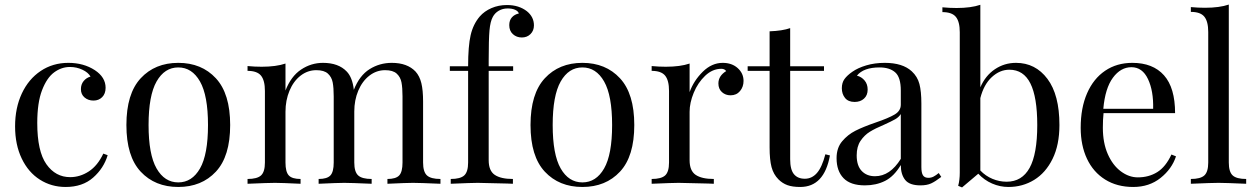

<svg xmlns="http://www.w3.org/2000/svg" viewBox="-20 -804 5494 840"><path d="M395 -497Q442 -466 442 -420Q442 -394 427 -379Q412 -364 389 -364Q366 -364 350 -377.5Q334 -391 334 -414Q334 -435 346 -449.5Q358 -464 376 -469Q366 -487 340.5 -499Q315 -511 286 -511Q249 -511 217 -487.5Q185 -464 164 -409.5Q143 -355 143 -266Q143 -142 183 -85.5Q223 -29 287 -29Q330 -29 368.5 -54Q407 -79 432 -132L451 -125Q434 -68 387.5 -27Q341 14 267 14Q205 14 154.5 -18Q104 -50 75 -110.5Q46 -171 46 -251Q46 -332 75.5 -395Q105 -458 158 -493.5Q211 -529 279 -529Q346 -529 395 -497Z M987 -257Q987 -120 924.5 -53Q862 14 760 14Q658 14 595.5 -53Q533 -120 533 -257Q533 -394 595.5 -461.5Q658 -529 760 -529Q862 -529 924.5 -461.5Q987 -394 987 -257ZM630 -257Q630 -128 665 -67Q700 -6 760 -6Q820 -6 855 -67Q890 -128 890 -257Q890 -386 855 -447.5Q820 -509 760 -509Q700 -509 665 -447.5Q630 -386 630 -257Z M1907 -21V0Q1815 -4 1787 -4Q1759 -4 1675 0V-21Q1712 -21 1726.5 -36.5Q1741 -52 1741 -93V-382Q1741 -420 1736.5 -443.5Q1732 -467 1715.5 -482Q1699 -497 1665 -497Q1627 -497 1596 -473Q1565 -449 1547.5 -407.5Q1530 -366 1530 -316V-93Q1530 -52 1547 -36.5Q1564 -21 1606 -21V0Q1514 -4 1486 -4Q1458 -4 1374 0V-21Q1411 -21 1425.5 -36.5Q1440 -52 1440 -93V-382Q1440 -420 1435.5 -443.5Q1431 -467 1414.5 -482Q1398 -497 1364 -497Q1326 -497 1295 -473Q1264 -449 1246.5 -407Q1229 -365 1229 -315V-93Q1229 -52 1243.5 -36.5Q1258 -21 1295 -21V0Q1211 -4 1183 -4Q1155 -4 1063 0V-21Q1105 -21 1122 -36.5Q1139 -52 1139 -93V-406Q1139 -452 1122 -473Q1105 -494 1063 -494V-515Q1095 -512 1125 -512Q1188 -512 1229 -526V-408Q1253 -470 1297 -499.5Q1341 -529 1393 -529Q1461 -529 1497 -491Q1522 -465 1528 -411Q1553 -474 1597 -501.5Q1641 -529 1694 -529Q1762 -529 1798 -491Q1816 -471 1823.5 -440Q1831 -409 1831 -360V-93Q1831 -52 1848 -36.5Q1865 -21 1907 -21Z M2285 -755Q2316 -730 2316 -693Q2316 -670 2301 -655Q2286 -640 2263 -640Q2240 -640 2224 -654.5Q2208 -669 2208 -694Q2208 -715 2219.5 -728Q2231 -741 2250 -745Q2247 -755 2234 -761Q2221 -767 2201 -767Q2179 -767 2162 -757Q2145 -747 2136 -730Q2125 -710 2121.5 -671Q2118 -632 2118 -540V-514H2225V-494H2118V-103Q2118 -57 2144.5 -39Q2171 -21 2224 -21V0L2200 -1Q2098 -4 2070 -4Q2044 -4 1952 0V-21Q1994 -21 2011 -36.5Q2028 -52 2028 -93V-494H1948V-514H2028Q2028 -602 2039 -650Q2050 -698 2079 -732Q2099 -755 2130 -768.5Q2161 -782 2198 -782Q2250 -782 2285 -755Z M2755 -257Q2755 -120 2692.5 -53Q2630 14 2528 14Q2426 14 2363.5 -53Q2301 -120 2301 -257Q2301 -394 2363.5 -461.5Q2426 -529 2528 -529Q2630 -529 2692.5 -461.5Q2755 -394 2755 -257ZM2398 -257Q2398 -128 2433 -67Q2468 -6 2528 -6Q2588 -6 2623 -67Q2658 -128 2658 -257Q2658 -386 2623 -447.5Q2588 -509 2528 -509Q2468 -509 2433 -447.5Q2398 -386 2398 -257Z M3233 -450Q3233 -424 3217.5 -405.5Q3202 -387 3176 -387Q3154 -387 3138.5 -401Q3123 -415 3123 -439Q3123 -472 3157 -493Q3150 -503 3136 -503Q3097 -503 3065 -472.5Q3033 -442 3015 -398Q2997 -354 2997 -315V-103Q2997 -57 3023.5 -39Q3050 -21 3103 -21V0L3079 -1Q2977 -4 2949 -4Q2923 -4 2831 0V-21Q2873 -21 2890 -36.5Q2907 -52 2907 -93V-406Q2907 -452 2890 -473Q2873 -494 2831 -494V-515Q2863 -512 2893 -512Q2956 -512 2997 -526V-401Q3015 -451 3054.5 -490Q3094 -529 3142 -529Q3182 -529 3207.5 -506Q3233 -483 3233 -450Z M3437 -514H3585V-494H3437V-107Q3437 -62 3453.5 -42Q3470 -22 3501 -22Q3532 -22 3554 -47Q3576 -72 3591 -129L3611 -124Q3586 14 3481 14Q3447 14 3425 6Q3403 -2 3386 -19Q3364 -41 3355.5 -73Q3347 -105 3347 -159V-494H3251V-514H3347V-667Q3403 -669 3437 -681Z M3640 -112Q3640 -157 3664.5 -186Q3689 -215 3722.5 -232Q3756 -249 3811 -268Q3867 -287 3894 -303Q3921 -319 3921 -346V-408Q3921 -466 3896.5 -487.5Q3872 -509 3828 -509Q3758 -509 3729 -473Q3749 -468 3762.5 -452Q3776 -436 3776 -412Q3776 -387 3760 -372.5Q3744 -358 3719 -358Q3691 -358 3677 -375.5Q3663 -393 3663 -418Q3663 -442 3674.5 -458Q3686 -474 3709 -490Q3733 -507 3770 -518Q3807 -529 3851 -529Q3929 -529 3969 -492Q3994 -469 4002.5 -436.5Q4011 -404 4011 -351V-73Q4011 -48 4018 -37Q4025 -26 4042 -26Q4054 -26 4064.5 -31.5Q4075 -37 4087 -47L4098 -30Q4072 -10 4053.5 -1.5Q4035 7 4007 7Q3959 7 3940 -17Q3921 -41 3921 -82Q3891 -32 3852 -12.5Q3813 7 3764 7Q3701 7 3670.5 -24.5Q3640 -56 3640 -112ZM3921 -109V-305Q3912 -291 3896 -282Q3880 -273 3847 -258Q3809 -242 3785.5 -227.5Q3762 -213 3745 -188Q3728 -163 3728 -124Q3728 -79 3750 -56Q3772 -33 3808 -33Q3874 -33 3921 -109Z M4615 -257Q4615 -170 4585 -109Q4555 -48 4504.5 -17Q4454 14 4392 14Q4355 14 4320.5 -1Q4286 -16 4260 -44L4189 16L4172 9Q4179 -16 4179 -49V-663Q4179 -709 4162 -730Q4145 -751 4103 -751V-772Q4135 -769 4165 -769Q4228 -769 4269 -783V-422Q4291 -473 4332.5 -501Q4374 -529 4425 -529Q4510 -529 4562.5 -459Q4615 -389 4615 -257ZM4518 -257Q4518 -379 4488 -439Q4458 -499 4396 -499Q4354 -499 4319 -466.5Q4284 -434 4269 -375V-58Q4292 -34 4322 -21.5Q4352 -9 4384 -9Q4451 -9 4484.5 -69.5Q4518 -130 4518 -257Z M5125 -120Q5107 -65 5057.5 -25.5Q5008 14 4938 14Q4867 14 4815 -18.5Q4763 -51 4735.5 -109.5Q4708 -168 4708 -245Q4708 -332 4736 -396Q4764 -460 4815 -494.5Q4866 -529 4934 -529Q5024 -529 5072.5 -474.5Q5121 -420 5121 -309H4808Q4805 -281 4805 -245Q4805 -179 4826.5 -130Q4848 -81 4883.5 -54.5Q4919 -28 4958 -28Q5006 -28 5043 -51Q5080 -74 5105 -128ZM4807 -328H5025Q5027 -406 5002.5 -458Q4978 -510 4930 -510Q4883 -510 4849 -464Q4815 -418 4807 -328Z M5356 -93Q5356 -52 5373 -36.5Q5390 -21 5432 -21V0Q5340 -4 5311 -4Q5282 -4 5190 0V-21Q5232 -21 5249 -36.5Q5266 -52 5266 -93V-664Q5266 -710 5249 -731Q5232 -752 5190 -752V-773Q5221 -770 5252 -770Q5315 -770 5356 -784Z"/></svg>

Font: Myanmar April Display
Style: Regular
Weight: 400
Designer: Khon Soe Zaw Thu
Foundry: Myanmar OS
Version: Version 2.50 April 12, 2019